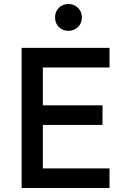

<svg xmlns="http://www.w3.org/2000/svg" viewBox="-20 -939 623 959"><path d="M88 -700H527V-602H194V-413H492V-315H194V-98H527V0H88ZM322 -785Q293 -785 274 -804Q255 -823 255 -852Q255 -881 274 -900Q293 -919 322 -919Q350 -919 369.5 -900Q389 -881 389 -852Q389 -823 369.5 -804Q350 -785 322 -785Z"/></svg>

Font: NT Somic Medium
Style: Regular
Weight: 500
Designer: Ravid Balaliev — lead type designer, mastering
Michael Voronin — secret advisor, marketing
Ivan Kovalenko — best boy
Foundry: NT Type
Version: Version 0.7